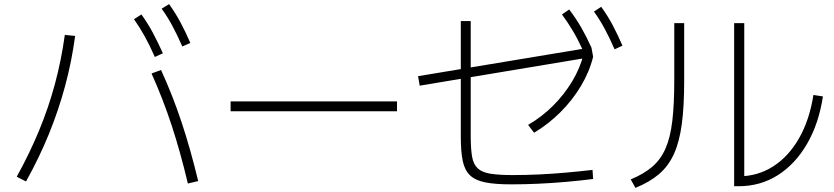

<svg xmlns="http://www.w3.org/2000/svg" viewBox="-20 -875 4040 930"><path d="M890 14Q854 -138 811.5 -267.5Q769 -397 714 -519L760 -536Q816 -414 859.5 -283Q903 -152 940 2ZM61 -19Q123 -131 169 -242Q215 -353 246 -468Q277 -583 294 -706L344 -701Q327 -575 295 -457Q263 -339 216.5 -225Q170 -111 106 4ZM730 -599Q705 -656 681 -699Q657 -742 629 -782L665 -805Q696 -762 720.5 -716Q745 -670 769 -617ZM863 -650Q838 -707 814.5 -750.5Q791 -794 763 -833L799 -855Q830 -812 854.5 -766Q879 -720 902 -667Z M1097 -336V-384H1903V-336Z M2456 18Q2379 18 2331 8.5Q2283 -1 2257 -25.5Q2231 -50 2221.5 -95Q2212 -140 2212 -212V-773H2260V-218Q2260 -155 2266.5 -117Q2273 -79 2294 -59.5Q2315 -40 2356 -33.5Q2397 -27 2464 -27Q2525 -27 2590.5 -30Q2656 -33 2722.5 -39Q2789 -45 2850 -52L2853 -8Q2790 0 2721.5 6Q2653 12 2585.5 15Q2518 18 2456 18ZM2013 -460 2005 -506 2842 -645 2845 -644 2853 -600ZM2538 -270Q2605 -309 2659 -363Q2713 -417 2751.5 -481Q2790 -545 2807 -613L2853 -600Q2835 -527 2794 -458.5Q2753 -390 2695 -332Q2637 -274 2567 -232ZM2807 -624Q2781 -681 2756 -723.5Q2731 -766 2702 -805L2737 -829Q2770 -786 2795.5 -741.5Q2821 -697 2845 -644ZM2957 -636Q2932 -693 2908.5 -736.5Q2885 -780 2857 -819L2892 -842Q2924 -798 2948 -752.5Q2972 -707 2995 -654Z M3536 27V-763H3585V4L3558 -21Q3650 -21 3725 -69Q3800 -117 3850.5 -205.5Q3901 -294 3920 -415L3966 -408Q3946 -276 3889 -178Q3832 -80 3747.5 -26.5Q3663 27 3558 27ZM3035 -6Q3098 -32 3139 -67Q3180 -102 3203.5 -155.5Q3227 -209 3236.5 -289Q3246 -369 3246 -485V-763H3294V-483Q3294 -360 3282.5 -274Q3271 -188 3244.5 -129.5Q3218 -71 3172.5 -32Q3127 7 3058 35Z"/></svg>

Font: M PLUS 1 Thin Light
Style: Regular
Weight: 300
Version: Version 1.001